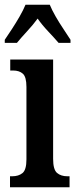

<svg xmlns="http://www.w3.org/2000/svg" viewBox="-27 -786 326 806"><path d="M15 0V-46H24Q51 -46 67.5 -59.5Q84 -73 84 -117V-421Q84 -463 69 -476.5Q54 -490 28 -490H16V-536H196V-119Q196 -74 212.5 -60Q229 -46 256 -46H265V0ZM-7 -619Q6 -638 23 -664Q40 -690 55.5 -717Q71 -744 80 -766H182Q191 -744 206.5 -717Q222 -690 239.5 -664Q257 -638 269 -619V-606H219Q200 -628 174.5 -655Q149 -682 131 -708Q112 -682 87 -655Q62 -628 44 -606H-7Z"/></svg>

Font: Noto Serif Bengali ExtraCondensed SemiBold
Style: Regular
Weight: 600
Width: 2
Designer: Juan Bruce, Universal Thirst, Indian Type Foundry and the Monotype Design Team.
Foundry: Monotype Imaging Inc.
Version: Version 2.003; ttfautohint (v1.8.4.7-5d5b)